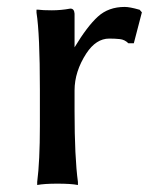

<svg xmlns="http://www.w3.org/2000/svg" viewBox="-20 -526 447 557"><path d="M85.9 -489.3V-498H89.8Q103.5 -496.1 130.4 -496.1Q157.2 -496.1 183.6 -501H184.6Q195.3 -501 196.3 -486.3V-388.7Q233.4 -450.2 264.2 -478Q294.9 -505.9 341.8 -505.9Q356.4 -505.9 383.8 -498H384.8L391.6 -490.2L368.2 -400.4H352.5Q341.8 -411.1 327.6 -412.6Q313.5 -414.1 296.9 -414.1Q258.8 -414.1 230.5 -371.1Q196.3 -318.4 196.3 -263.7V-204.1Q196.3 -69.3 206.1 2V10.7Q186.5 6.8 146.5 6.8Q108.4 6.8 87.9 10.7V2Q95.7 -58.6 95.7 -160.2V-266.6Q95.7 -426.8 85.9 -489.3Z"/></svg>

Font: GenEi LateMin P v2
Style: Medium
Weight: 500
Designer: o_tamon (Modified)
Foundry: o_tamon / Adobe Systems Incorporated / FONT 910 / Philipp H. Poll
Version: Version 2.1;Original Version 1.004